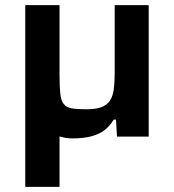

<svg xmlns="http://www.w3.org/2000/svg" viewBox="-20 -530 676 745"><path d="M78 195V-510H211V-240Q211 -194 214 -166.5Q217 -139 227.5 -126Q238 -113 258.5 -109.5Q279 -106 314 -106Q351 -106 373 -114Q395 -122 406.5 -139.5Q418 -157 421.5 -183.5Q425 -210 425 -247V-510H557V0H434L430 -66H421Q408 -43 387.5 -26.5Q367 -10 336 -1.5Q305 7 262 7Q237 7 215 0.5Q193 -6 174 -19.5Q155 -33 138 -53L233 -24L211 -23V195Z"/></svg>

Font: Saira SemiExpanded SemiBold
Style: Regular
Weight: 600
Width: 6
Designer: Hector Gatti with collaboration of the Omnibus-Type team
Foundry: Omnibus-Type
Version: Version 1.101